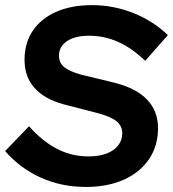

<svg xmlns="http://www.w3.org/2000/svg" viewBox="-32 -730 684 760"><path d="M307.5 10Q212 10 129.9 -26.7Q47.7 -63.4 -11.7 -132.1L82.9 -230.2Q136.8 -169.8 194.7 -140.3Q252.6 -110.8 318.6 -110.8Q359.3 -110.8 389.1 -122Q419 -133.2 435.5 -154.1Q452 -175 452 -202.4Q452 -231.7 428.8 -250.4Q405.6 -269.1 351.3 -283.1L219.8 -317.1Q143.4 -338 104.3 -382.3Q65.1 -426.5 65.1 -492.7Q65.1 -559.8 97.8 -608.3Q130.4 -656.7 190.4 -683.2Q250.4 -709.7 332.6 -709.7Q416.9 -709.7 495.7 -678.4Q574.5 -647.1 632.5 -591L542.7 -489.2Q491.1 -539.2 436.3 -563.9Q381.4 -588.6 320.1 -588.6Q265.6 -588.6 233.5 -567.3Q201.4 -546 201.4 -509.3Q201.4 -481.6 222.4 -464.2Q243.5 -446.9 290.3 -434.2L415.1 -404Q504.5 -382.6 549 -337Q593.5 -291.5 593.5 -222.7Q593.5 -152.7 558 -100.2Q522.5 -47.6 458.3 -18.8Q394.2 10 307.5 10Z"/></svg>

Font: Red Hat Display VF
Style: Italic
Weight: 300
Italic angle: -12°
Designer: Pentagram, MCKL
Foundry: Pentagram, MCKL
Version: Version 1.023